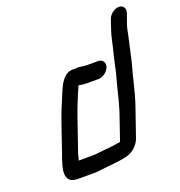

<svg xmlns="http://www.w3.org/2000/svg" viewBox="-139 -870 950 1015"><g transform="rotate(-20 336.0 -362.5)"><path d="M441 -521H377C357 -521 345 -526 326 -526C323 -525 319 -525 314 -525H299C251 -525 225 -477 207 -433C186 -382 166 -338 147 -282L82 -93C58 -24 59 28 127 28H207C217 28 228 28 239 27C297 19 355 18 410 4C441 -3 476 -33 488 -67L543 -226C570 -305 582 -375 604 -450C616 -498 625 -546 636 -592C641 -613 642 -629 650 -651L670 -708C678 -732 665 -753 641 -753C617 -753 588 -732 580 -708L561 -652C548 -614 544 -581 534 -544C521 -498 515 -453 501 -404C484 -347 474 -288 453 -226L403 -80C378 -75 357 -72 331 -70C299 -68 271 -62 238 -62H164C166 -68 167 -73 169 -80C169 -84 170 -88 172 -93L237 -282C248 -313 256 -335 267 -361L281 -395C286 -406 290 -416 294 -425C295 -428 297 -432 299 -436H300C312 -433 330 -431 346 -431H410C434 -431 463 -452 471 -476C479 -500 465 -521 441 -521Z"/></g></svg>

Font: Electronic
Style: BlkSuIt
Weight: 900
Version: Version 1.011